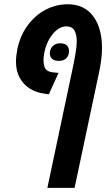

<svg xmlns="http://www.w3.org/2000/svg" viewBox="-20 -660 530 920"><path d="M207 240.2 325.7 -320.8Q335.9 -368.7 341.8 -403.3Q347.7 -438 347.7 -461.9Q347.7 -495.6 336.2 -514.6Q324.7 -533.7 298.3 -533.7Q280.8 -533.7 265.1 -524.9Q249.5 -516.1 236.3 -501Q223.1 -486.3 214.1 -469.2Q205.1 -452.1 198.7 -432.6Q194.3 -418 191.4 -402.6Q188.5 -387.2 188.5 -373Q188.5 -356 191.9 -343.8Q195.3 -331.5 203.1 -324.7Q210 -318.4 220.7 -315.7Q231.4 -313 247.6 -312L260.3 -310.5L213.9 -208L192.4 -211.4Q151.4 -216.8 120.8 -236.8Q90.3 -256.8 73.5 -289.3Q56.6 -321.8 56.6 -363.8Q56.6 -377 58.3 -393.3Q60.1 -409.7 63.5 -427.2Q76.2 -485.4 106.2 -529.5Q136.2 -573.7 177.2 -601.1Q205.6 -619.6 237.8 -629.6Q270 -639.6 303.7 -639.6Q346.2 -639.6 377.2 -624Q408.2 -608.4 428.2 -580.1Q448.7 -551.8 458.7 -513.7Q468.8 -475.6 468.8 -430.7Q468.8 -377.9 454.1 -310.5L337.4 240.2ZM261.7 -368.2Q241.2 -368.2 230 -377.7Q218.8 -387.2 218.8 -404.8Q218.8 -424.3 232.2 -438.5Q245.6 -452.6 268.6 -452.6Q288.6 -452.6 299.6 -443.1Q310.5 -433.6 310.5 -414.6Q310.5 -394 297.9 -381.1Q285.2 -368.2 261.7 -368.2Z"/></svg>

Font: Open Sans Condensed
Style: Italic
Weight: 400
Width: 3
Italic angle: -12°
Designer: Monotype Design Team
Foundry: Monotype Imaging Inc.
Version: Version 3.000